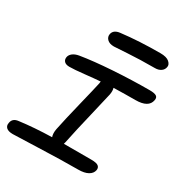

<svg xmlns="http://www.w3.org/2000/svg" viewBox="-194 -993 1028 1087"><g transform="rotate(30 319.5 -449.5)"><path d="M293 -757.8Q263.2 -757.8 248.5 -772.7Q233.9 -787.6 237.8 -807.1Q244.1 -837.9 285.2 -842.8Q402.3 -856.9 540 -856.9Q581.1 -856.9 598.9 -841.1Q616.7 -825.2 612.8 -808.1Q609.9 -790 594.5 -779.1Q579.1 -768.1 555.2 -768.1Q457 -768.1 376.5 -762.9Q295.9 -757.8 293 -757.8ZM44.9 -42Q15.6 -42 2.7 -54Q-10.3 -65.9 -5.9 -85.9Q-1 -119.1 38.1 -123Q132.3 -135.3 247.1 -138.2Q239.3 -159.2 245.1 -189.9Q259.3 -259.8 288.6 -378.9Q317.9 -498 326.2 -537.1Q326.2 -543 328.1 -548.8Q288.1 -545.9 226.1 -539.1Q164.1 -532.2 131.8 -532.2Q109.4 -532.2 98.6 -543Q87.9 -553.7 90.8 -571.8Q93.8 -587.4 108.6 -599.1Q123.5 -610.8 148.9 -615.2Q231.9 -628.9 354.2 -637Q476.6 -645 592.8 -645Q625 -645 637 -636.7Q648.9 -628.4 645 -609.9Q635.3 -556.2 549.8 -556.2Q488.3 -556.2 408.2 -554.2Q413.6 -537.1 409.2 -512.2Q403.8 -485.4 374.3 -362.8Q344.7 -240.2 326.2 -149.9Q324.2 -142.1 323.2 -139.2H502.9Q537.6 -139.2 549.6 -129.2Q561.5 -119.1 558.1 -102.1Q553.7 -79.6 530.3 -66.4Q506.8 -53.2 466.8 -53.2Q355.5 -53.2 211.4 -47.6Q67.4 -42 44.9 -42Z"/></g></svg>

Font: Shantell Sans Irregular
Style: Italic
Weight: 400
Italic angle: -11.31°
Designer: Stephen Nixon, Anya Danilova, Shantell Martin
Foundry: Arrow Type
Version: Version 1.006;[9816181b4]